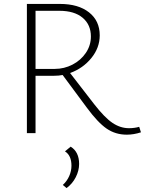

<svg xmlns="http://www.w3.org/2000/svg" viewBox="-20 -678 738 978"><path d="M698 -4Q661 8 626 8Q568 8 523 -23Q478 -54 422 -130L299 -296Q280 -292 255 -292H161V0H117V-658H285Q379 -658 433.5 -615Q488 -572 488 -498Q488 -435 445.5 -382.5Q403 -330 337 -306L460 -147Q513 -79 553 -52Q593 -25 637 -25Q665 -25 689 -32ZM259 -327Q307 -327 349.5 -349Q392 -371 417.5 -409Q443 -447 443 -492Q443 -552 401 -587.5Q359 -623 282 -623H161V-327ZM383 157Q383 191 366 224.5Q349 258 319 280L300 264Q321 245 332.5 219Q344 193 344 166Q344 114 311 93L340 69Q383 96 383 157Z"/></svg>

Font: Ysabeau Infant Light
Style: Regular
Weight: 300
Designer: Christian Thalmann (Catharsis Fonts)
Version: Version 0.003